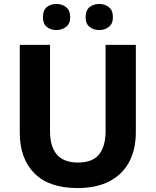

<svg xmlns="http://www.w3.org/2000/svg" viewBox="-20 -941 787 971"><path d="M667 -272Q667 -188 634.5 -124.5Q602 -61 536 -25.5Q470 10 371 10Q228 10 154 -64.5Q80 -139 80 -270V-714H233V-278Q233 -119 374 -119Q448 -119 481 -160Q514 -201 514 -279V-714H667ZM197 -854Q197 -889 216.5 -905Q236 -921 266 -921Q293 -921 314 -905Q335 -889 335 -854Q335 -821 314 -805Q293 -789 266 -789Q236 -789 216.5 -805Q197 -821 197 -854ZM413 -854Q413 -889 433 -905Q453 -921 482 -921Q510 -921 530.5 -905Q551 -889 551 -854Q551 -821 530.5 -805Q510 -789 482 -789Q453 -789 433 -805Q413 -821 413 -854Z"/></svg>

Font: Noto Sans Thai Looped
Style: Bold
Weight: 700
Designer: Sasikarn Vongin, Ben Mitchell
Foundry: The Fontpad Ltd
Version: Version 1.001; ttfautohint (v1.8.4.7-5d5b)